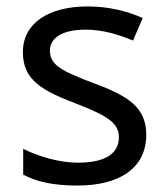

<svg xmlns="http://www.w3.org/2000/svg" viewBox="-20 -566 519 596"><path d="M434 -148C434 -234 375 -269 273 -307C170 -346 135 -364 135 -409C135 -449 174 -474 246 -474C298 -474 348 -459 393 -440L423 -510C373 -532 317 -546 252 -546C132 -546 51 -495 51 -404C51 -316 113 -284 217 -244C322 -204 349 -180 349 -140C349 -92 311 -61 222 -61C159 -61 94 -83 52 -104V-24C93 -2 145 10 220 10C351 10 434 -44 434 -148Z"/></svg>

Font: Noto Sans Gurmukhi UI
Style: Regular
Weight: 400
Designer: Jelle Bosma - Monotype Design Team
Foundry: Monotype Imaging Inc.
Version: Version 2.004